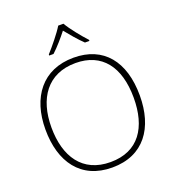

<svg xmlns="http://www.w3.org/2000/svg" viewBox="-167 -1075 1092 1211"><g transform="rotate(-20 379.5 -469.0)"><path d="M398 -948H363C338 -906 282 -838 245 -797V-790H274C311 -824 351 -871 380 -908C410 -871 449 -824 485 -790H515V-797C477 -838 422 -906 398 -948ZM696 -358C696 -588 584 -725 384 -725C175 -725 63 -575 63 -359C63 -142 168 10 379 10C591 10 696 -142 696 -358ZM103 -359C103 -552 195 -689 384 -689C560 -689 655 -567 655 -358C655 -160 569 -26 380 -26C192 -26 103 -163 103 -359Z"/></g></svg>

Font: Noto Sans Gurmukhi UI ExtraLight
Style: Regular
Weight: 200
Designer: Jelle Bosma - Monotype Design Team
Foundry: Monotype Imaging Inc.
Version: Version 2.004